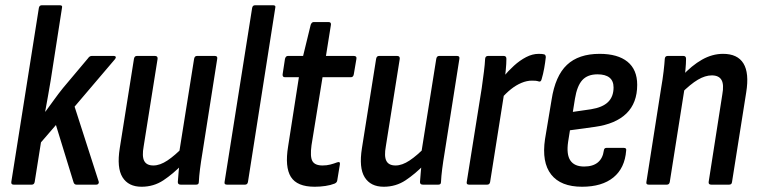

<svg xmlns="http://www.w3.org/2000/svg" viewBox="-20 -703 2886 731"><path d="M32 0Q22 0 23 -10L128 -673Q130 -683 139 -683H208Q219 -683 216 -673L173 -397Q168 -369 163 -339Q158 -309 152 -278H153Q170 -301 186.5 -324Q203 -347 220 -368L315 -481Q321 -490 329 -490H414Q419 -490 420.5 -486.5Q422 -483 418 -478L264 -297L356 -11Q357 -7 354.5 -3.5Q352 0 347 0H271Q263 0 260 -9L193 -227L136 -161L112 -10Q110 0 101 0Z M519 8Q469 8 446.5 -28Q424 -64 436 -139L490 -479Q492 -490 501 -490H570Q581 -490 580 -479L527 -146Q520 -108 529 -90.5Q538 -73 564 -73Q589 -73 617.5 -92Q646 -111 679 -145L676 -79Q639 -41 602 -16.5Q565 8 519 8ZM668 0Q657 0 657 -10Q658 -29 660.5 -53.5Q663 -78 665 -96L662 -121L719 -479Q721 -490 730 -490H798Q809 -490 807 -479L751 -123Q745 -87 741.5 -59.5Q738 -32 737 -10Q737 0 727 0Z M844 0Q833 0 835 -10L940 -673Q942 -683 951 -683H1020Q1031 -683 1028 -673L924 -10Q922 0 913 0Z M1178 8Q1111 8 1087.5 -29.5Q1064 -67 1077 -146L1118 -409H1065Q1055 -409 1056 -420L1065 -479Q1068 -490 1076 -490H1134L1163 -609Q1167 -619 1174 -619H1231Q1241 -619 1240 -609L1221 -490H1327Q1339 -490 1337 -479L1327 -420Q1325 -409 1316 -409H1208L1166 -150Q1160 -106 1169.5 -89.5Q1179 -73 1208 -73Q1224 -73 1237.5 -76.5Q1251 -80 1264 -85Q1276 -89 1274 -77L1264 -16Q1263 -8 1254 -4Q1239 2 1219 5Q1199 8 1178 8Z M1441 8Q1391 8 1368.5 -28Q1346 -64 1358 -139L1412 -479Q1414 -490 1423 -490H1492Q1503 -490 1502 -479L1449 -146Q1442 -108 1451 -90.5Q1460 -73 1486 -73Q1511 -73 1539.5 -92Q1568 -111 1601 -145L1598 -79Q1561 -41 1524 -16.5Q1487 8 1441 8ZM1590 0Q1579 0 1579 -10Q1580 -29 1582.5 -53.5Q1585 -78 1587 -96L1584 -121L1641 -479Q1643 -490 1652 -490H1720Q1731 -490 1729 -479L1673 -123Q1667 -87 1663.5 -59.5Q1660 -32 1659 -10Q1659 0 1649 0Z M1766 0Q1755 0 1757 -10L1814 -367Q1819 -403 1822.5 -430.5Q1826 -458 1827 -479Q1828 -490 1838 -490H1898Q1908 -490 1908 -479Q1908 -461 1905.5 -435Q1903 -409 1900 -391L1902 -364L1846 -10Q1844 0 1835 0ZM1888 -327 1896 -410Q1915 -433 1937 -453Q1959 -473 1983 -485.5Q2007 -498 2031 -498Q2039 -498 2043.5 -497.5Q2048 -497 2052 -496Q2058 -494 2058 -485Q2056 -466 2052 -443.5Q2048 -421 2042 -401Q2039 -390 2031 -393Q2025 -395 2019 -395.5Q2013 -396 2005 -396Q1986 -396 1965.5 -387.5Q1945 -379 1925.5 -363.5Q1906 -348 1888 -327Z M2196 8Q2115 8 2078.5 -38.5Q2042 -85 2055 -173L2080 -323Q2094 -414 2138.5 -456Q2183 -498 2263 -498Q2332 -498 2369 -468Q2406 -438 2406 -380Q2406 -311 2365 -271Q2324 -231 2245 -220L2150 -207L2143 -163Q2136 -115 2151.5 -92Q2167 -69 2204 -69Q2237 -69 2256 -84.5Q2275 -100 2279 -130Q2280 -140 2289 -140H2355Q2366 -140 2364 -130Q2359 -63 2315.5 -27.5Q2272 8 2196 8ZM2161 -277 2230 -287Q2274 -294 2295 -314.5Q2316 -335 2316 -370Q2316 -395 2300.5 -407.5Q2285 -420 2255 -420Q2217 -420 2197 -398Q2177 -376 2169 -327Z M2688 0Q2677 0 2678 -10L2730 -343Q2737 -381 2727 -398.5Q2717 -416 2690 -416Q2665 -416 2637 -399.5Q2609 -383 2573 -347L2576 -413Q2614 -454 2653 -476Q2692 -498 2733 -498Q2788 -498 2810.5 -461.5Q2833 -425 2821 -351L2767 -10Q2766 0 2756 0ZM2450 0Q2439 0 2441 -10L2497 -367Q2503 -401 2506.5 -431Q2510 -461 2511 -479Q2512 -490 2522 -490H2582Q2592 -490 2592 -479Q2592 -462 2589.5 -435Q2587 -408 2584 -390L2587 -371L2530 -10Q2528 0 2519 0Z"/></svg>

Font: Sofia Sans Condensed SemiBold
Style: Italic
Weight: 600
Italic angle: -9°
Version: Version 4.100